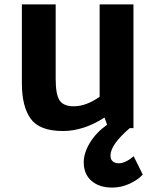

<svg xmlns="http://www.w3.org/2000/svg" viewBox="-20 -580 707 869"><path d="M626 210Q606 233 567.5 251Q529 269 488 269Q429 269 394 238.5Q359 208 359 155Q359 112 387 66Q415 20 464 -15H465L453 -48Q358 13 265 13Q159 13 119 -42.5Q79 -98 79 -203V-560H232V-222Q232 -153 249.5 -126Q267 -99 314 -99Q370 -99 431 -142V-560H584V-15H585L584 -14V0H567Q480 75 480 124Q480 141 490 150Q500 159 517 159Q548 159 585 127Z"/></svg>

Font: Martel Sans ExtraBold
Style: Regular
Weight: 800
Designer: Dan Reynolds and Mathieu Réguer
Foundry: Dan Reynolds and Mathieu Réguer
Version: Version 1.002; ttfautohint (v1.1) -l 5 -r 5 -G 72 -x 0 -D la